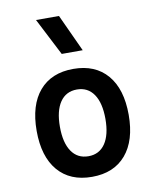

<svg xmlns="http://www.w3.org/2000/svg" viewBox="-89 -863 763 941"><g transform="rotate(-10 293.0 -392.5)"><path d="M293 9.8Q184.1 9.8 124 -60.5Q64 -130.9 64 -258.8Q64 -387.2 124 -457.3Q184.1 -527.3 293 -527.3Q401.9 -527.3 461.9 -457.3Q522 -387.2 522 -258.8Q522 -130.9 461.9 -60.5Q401.9 9.8 293 9.8ZM293 -92.8Q347.2 -92.8 376.7 -136.2Q406.2 -179.7 406.2 -258.8Q406.2 -338.4 376.7 -381.6Q347.2 -424.8 293 -424.8Q238.8 -424.8 209.2 -381.6Q179.7 -338.4 179.7 -258.8Q179.7 -179.7 209.2 -136.2Q238.8 -92.8 293 -92.8ZM250.5 -609.4 155.3 -794.9H269.5L355 -609.4Z"/></g></svg>

Font: Cascadia Mono Medium
Style: Regular
Weight: 500
Monospace: yes
Designer: Aaron Bell
Foundry: Saja Typeworks
Version: Version 2407.024